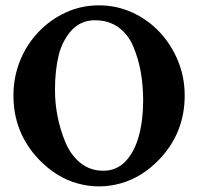

<svg xmlns="http://www.w3.org/2000/svg" viewBox="-20 -671 727 704"><path d="M122.1 -86.9Q29.3 -184.6 29.3 -320.3Q29.3 -388.7 53.7 -448.7Q78.1 -508.8 121.6 -554.2Q165 -599.6 221.7 -625.5Q278.3 -651.4 342.8 -651.4Q407.2 -651.4 464.4 -625.5Q521.5 -599.6 564.5 -554.2Q607.4 -508.8 632.3 -448.7Q657.2 -388.7 657.2 -320.3Q657.2 -184.6 564.5 -86.9Q501 -20.5 421.9 1.5Q342.8 23.4 264.2 1.5Q185.5 -20.5 122.1 -86.9ZM358.4 -44.9Q407.2 -44.9 439.9 -79.1Q472.7 -113.3 488.8 -171.4Q504.9 -229.5 504.9 -301.8Q504.9 -355.5 496.6 -404.3Q488.3 -453.1 469.7 -498Q451.2 -543.9 415 -570.3Q378.9 -596.7 328.1 -596.7Q276.4 -596.7 242.2 -559.6Q208 -521.5 194.8 -466.8Q181.6 -412.1 181.6 -341.8Q181.6 -242.2 219.7 -149.4Q239.3 -102.5 274.9 -73.7Q310.5 -44.9 358.4 -44.9Z"/></svg>

Font: Crimson Text
Style: Bold
Weight: 700
Designer: Sebastian Kosch
Foundry: Sebastian Kosch
Version: Version 1.100